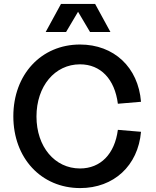

<svg xmlns="http://www.w3.org/2000/svg" viewBox="-20 -943 797 979"><path d="M389 16C560 16 684 -98 699 -271L581 -281C565 -158 493 -84 388 -84C259 -84 166 -195 166 -349C166 -503 259 -615 388 -615C493 -615 565 -540 581 -414L699 -424C685 -600 561 -716 388 -716C190 -716 48 -563 48 -350C48 -137 190 16 389 16ZM213 -780H317L378 -883L439 -780H543L465 -923H291Z"/></svg>

Font: Uncut Sans Semibold
Style: Regular
Weight: 600
Designer: Kasper Nordkvist
Foundry: UNCUT.wtf
Version: Version 1.304;Glyphs 3.2 (3246)